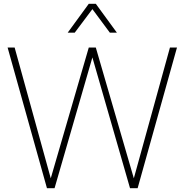

<svg xmlns="http://www.w3.org/2000/svg" viewBox="-20 -990 971 1010"><path d="M336 -818 447 -970H484L595 -818H558L466 -942L373 -818ZM227 0 20 -740H57L247 -52L447 -740H484L684 -52L874 -740H911L704 0H664L466 -688L267 0Z"/></svg>

Font: Be Vietnam Pro Thin
Style: Regular
Weight: 100
Designer: Lam Bao, Tony Le, Vietanh Nguyen
Foundry: Yellow Type Foundry
Version: Version 1.002; ttfautohint (v1.8.3)